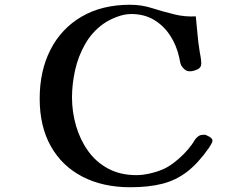

<svg xmlns="http://www.w3.org/2000/svg" viewBox="-20 -788 1040 808"><path d="M874 -197Q874 -205 860.5 -213Q847 -221 840 -221Q830 -221 823 -219Q816 -217 808 -209Q801 -202 796.5 -194Q792 -186 786 -178Q774 -161 754 -140.5Q734 -120 711.5 -103Q689 -86 669 -77Q645 -66 613 -58.5Q581 -51 554 -51Q486 -51 435 -78.5Q384 -106 350.5 -153Q317 -200 300 -258.5Q283 -317 283 -378Q283 -434 296 -492.5Q309 -551 338 -602Q367 -653 414 -687Q438 -704 470.5 -716.5Q503 -729 532 -729Q587 -729 628 -704.5Q669 -680 696 -638.5Q723 -597 734 -547Q736 -539 737.5 -529.5Q739 -520 743 -512Q749 -502 758 -495Q767 -488 779 -488Q793 -488 810 -495.5Q827 -503 827 -520Q827 -534 824.5 -547Q822 -560 820 -573Q814 -610 811 -646Q808 -682 804 -719Q781 -718 758 -720Q735 -722 712 -728Q666 -739 621 -753.5Q576 -768 528 -768Q409 -768 323.5 -718Q238 -668 192.5 -579Q147 -490 147 -373Q147 -256 194 -172.5Q241 -89 327 -44.5Q413 0 528 0Q605 0 662.5 -14.5Q720 -29 767 -65Q814 -101 858 -164Q862 -171 868 -180Q874 -189 874 -197Z"/></svg>

Font: UoqMunThenKhung
Style: Regular
Weight: 400
Designer: Font-Kai, 金井和夫, 宇文滿月
Foundry: Kazuo Kanai, Moonlit Owen
Version: Version 1.197